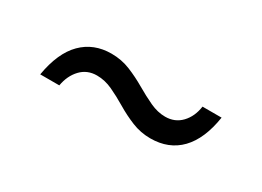

<svg xmlns="http://www.w3.org/2000/svg" viewBox="-20 -552 631 462"><g transform="rotate(30 295.0 -321.0)"><path d="M80 -257Q91 -322 123 -354Q155 -386 204 -386Q232 -386 256.5 -376Q281 -366 304 -352.5Q327 -339 348.5 -329Q370 -319 391 -319Q418 -319 435.5 -337.5Q453 -356 457 -385H510Q500 -321 468.5 -288.5Q437 -256 386 -256Q359 -256 334.5 -266Q310 -276 287.5 -289.5Q265 -303 243.5 -313Q222 -323 200 -323Q173 -323 155.5 -304.5Q138 -286 133 -257Z"/></g></svg>

Font: Host Grotesk Light
Style: Regular
Weight: 300
Designer: Doukan Karapınar
Foundry: Element Type
Version: Version 1.003